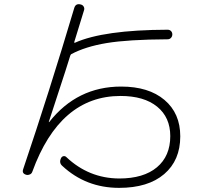

<svg xmlns="http://www.w3.org/2000/svg" viewBox="-20 -825 1040 920"><path d="M106.4 12.7Q84 6.8 90.8 -13.7Q216.8 -386.7 335.9 -787.1Q342.8 -809.6 366.2 -803.7Q376 -801.8 380.9 -793.5Q385.7 -785.2 382.8 -776.4Q368.2 -726.6 335.9 -624Q335 -622.1 336.4 -620.6Q337.9 -619.1 338.9 -620.1Q475.6 -681.6 783.2 -682.6Q793 -682.6 799.3 -676.3Q805.7 -669.9 805.7 -660.2Q805.7 -650.4 799.3 -643.6Q793 -636.7 783.2 -636.7Q593.8 -635.7 491.2 -618.7Q388.7 -601.6 321.3 -565.4Q318.4 -563.5 316.4 -557.6Q297.9 -497.1 259.8 -381.8Q221.7 -266.6 213.9 -241.2Q213.9 -238.3 215.8 -240.2Q349.6 -410.2 560.5 -410.2Q692.4 -410.2 768.1 -346.2Q843.8 -282.2 843.8 -171.9Q843.8 -56.6 766.6 9.3Q689.5 75.2 550.8 75.2Q391.6 75.2 278.3 -30.3Q261.7 -44.9 272.5 -67.4Q276.4 -75.2 284.2 -76.7Q292 -78.1 297.9 -72.3Q405.3 29.3 550.8 30.3Q668 30.3 731.9 -23.4Q795.9 -77.1 795.9 -172.9Q795.9 -262.7 732.9 -314Q669.9 -365.2 557.6 -365.2Q266.6 -365.2 134.8 -2Q131.8 6.8 123.5 10.7Q115.2 14.6 106.4 12.7Z"/></svg>

Font: Rounded-L Mgen+ 1mn light
Style: Regular
Weight: 200
Designer: [Source Han Sans]
Ryoko NISHIZUKA  (kana & ideographs); Paul D. Hunt (Latin, Greek & Cyrillic); Wenlong ZHANG  (bopomofo
Version: Version 1.059.20150602